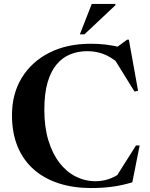

<svg xmlns="http://www.w3.org/2000/svg" viewBox="-20 -938 757 970"><path d="M462.5 -22.5Q496 -22.5 528 -32.8Q560 -43 591.5 -66L566.5 -44L667 -203H685.5L648.5 -17Q597.5 -1.5 548 5.2Q498.5 12 440 12Q351 12 277.8 -11.5Q204.5 -35 151.2 -81.5Q98 -128 69.2 -197Q40.5 -266 40.5 -356.5Q40.5 -464 90 -545Q139.5 -626 229 -671.5Q318.5 -717 438 -717Q478.5 -717 514 -712.8Q549.5 -708.5 593 -698.5L555.5 -688.5L622 -737.5H631L677.5 -479.5L659.5 -475.5L549 -654L581.5 -616.5Q538 -652.5 500.2 -666Q462.5 -679.5 421.5 -679.5Q374.5 -679.5 335 -663.5Q295.5 -647.5 266 -612.5Q236.5 -577.5 220.2 -521Q204 -464.5 204 -383Q204 -296.5 224.2 -229.5Q244.5 -162.5 280 -116.2Q315.5 -70 362.5 -46.2Q409.5 -22.5 462.5 -22.5ZM383.5 -764.5 443.5 -918H563V-911.5L406.5 -764.5Z"/></svg>

Font: Newsreader 60pt SemiBold
Style: Regular
Weight: 600
Designer: Hugues Gentile
Foundry: Production Type
Version: Version 1.003